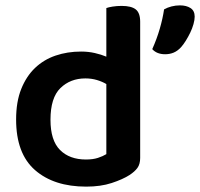

<svg xmlns="http://www.w3.org/2000/svg" viewBox="-20 -680 745 715"><path d="M502 -92Q502 -69 492 -55Q482 -41 462 -28Q437 -12 396 1.5Q355 15 301 15Q181 15 110.5 -46.5Q40 -108 40 -235Q40 -301 59 -348.5Q78 -396 110.5 -427Q143 -458 187 -473Q231 -488 282 -488Q309 -488 333 -482.5Q357 -477 376 -469V-650Q384 -653 399.5 -655.5Q415 -658 433 -658Q469 -658 485.5 -645Q502 -632 502 -599ZM376 -367Q361 -376 341 -382Q321 -388 298 -388Q242 -388 205 -352Q168 -316 168 -234Q168 -157 203.5 -121.5Q239 -86 300 -86Q326 -86 344.5 -92Q363 -98 376 -106ZM654 -504Q641 -490 626.5 -484Q612 -478 595 -478Q564 -478 547 -497Q564 -535 575 -573Q586 -611 591 -645Q603 -652 618.5 -656Q634 -660 650 -660Q674 -660 689.5 -650Q705 -640 705 -618Q705 -606 700.5 -590Q696 -574 688.5 -558.5Q681 -543 672 -528.5Q663 -514 654 -504Z"/></svg>

Font: Baloo Da 2 SemiBold
Style: Regular
Weight: 600
Designer: Noopur Datye, Sulekha Rajkumar and Ek Type
Foundry: Ek Type
Version: Version 1.640;hotconv 1.0.111;makeotfexe 2.5.65597; ttfautoh